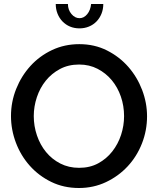

<svg xmlns="http://www.w3.org/2000/svg" viewBox="-20 -936 792 961"><path d="M375 5Q299 5 236.5 -25.5Q174 -56 129 -106.5Q84 -157 59.5 -222Q35 -287 35 -355Q35 -426 61 -491Q87 -556 132.5 -606Q178 -656 240.5 -685.5Q303 -715 377 -715Q453 -715 515.5 -683.5Q578 -652 622.5 -601Q667 -550 691.5 -485.5Q716 -421 716 -354Q716 -283 690.5 -218Q665 -153 619 -103.5Q573 -54 510.5 -24.5Q448 5 375 5ZM149 -355Q149 -305 165 -258Q181 -211 210.5 -175Q240 -139 282 -117.5Q324 -96 376 -96Q430 -96 471.5 -118.5Q513 -141 542 -178Q571 -215 586 -261Q601 -307 601 -355Q601 -406 585 -452.5Q569 -499 539.5 -534.5Q510 -570 468.5 -591.5Q427 -613 376 -613Q322 -613 280 -590.5Q238 -568 209 -532Q180 -496 164.5 -449.5Q149 -403 149 -355ZM378 -845Q400 -845 416.5 -865Q433 -885 436 -916H497Q497 -890 488 -867.5Q479 -845 463 -828.5Q447 -812 425 -803Q403 -794 378 -794Q352 -794 330.5 -803Q309 -812 293 -828.5Q277 -845 268 -867.5Q259 -890 259 -916H320Q320 -887 337.5 -866Q355 -845 378 -845Z"/></svg>

Font: Oxford Sans SemiBold
Style: Regular
Weight: 600
Designer: Matt McInerney, Pablo Impallari, Rodrigo Fuenzalida
Foundry: Matt McInerney, Pablo Impallari, Rodrigo Fuenzalida
Version: Version 3.000g; ttfautohint (v1.5) -l 8 -r 28 -G 28 -x 14 -D